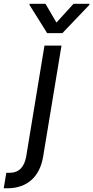

<svg xmlns="http://www.w3.org/2000/svg" viewBox="-113 -785 491 1009"><path d="M120.7 -545.5 24.5 38.4C14.6 92.7 -13.1 123.2 -63.9 123.2C-69.2 123.2 -74.9 123.2 -79.9 122.9L-93.4 204.5H-75.3C32 204.5 96.2 141.7 113.6 38.7L210.2 -545.5ZM41.9 -759.2 134.9 -610.8H214.8L356.5 -759.2L357.2 -764.9H273.4L183.6 -666.5L126.1 -764.9H42.6Z"/></svg>

Font: Margiela Sans Text
Style: Italic
Weight: 400
Italic angle: -9.39999°
Designer: Stefan Endress, Andreas Faust
Version: Version 1.100;FEAKit 1.0